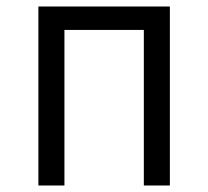

<svg xmlns="http://www.w3.org/2000/svg" viewBox="-20 -570 640 590"><path d="M178 0H98V-550H502V0H422V-478H178Z"/></svg>

Font: JetBrains Mono Semi Light
Style: Regular
Weight: 350
Monospace: yes
Designer: Philipp Nurullin, Konstantin Bulenkov
Foundry: JetBrains
Version: 2.002